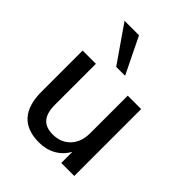

<svg xmlns="http://www.w3.org/2000/svg" viewBox="-219 -895 1023 1023"><g transform="rotate(45 293.0 -383.5)"><path d="M512 -504V0H414V-84Q390 -40 348 -16.5Q306 7 253 7Q71 7 71 -195V-504H171V-196Q171 -134 196.5 -104.5Q222 -75 274 -75Q336 -75 373.5 -115Q411 -155 411 -221V-504ZM259 -569 117 -774H226L326 -569Z"/></g></svg>

Font: Muli SemiBold
Style: Regular
Weight: 600
Designer: Vernon Adams
Foundry: Vernon Adams
Version: Version 2.000